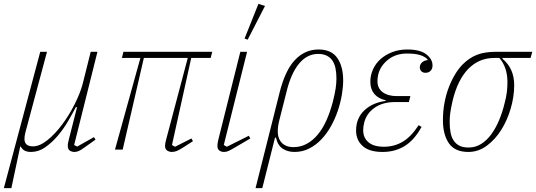

<svg xmlns="http://www.w3.org/2000/svg" viewBox="-47 -777 2784 997"><path d="M162 -508H197L84 -86Q82 -77 81 -69.5Q80 -62 80 -56Q80 -17 124 -17Q159 -17 199 -49Q239 -81 275.5 -130Q312 -179 341 -236.5Q370 -294 383 -344L424 -508H459L338 -24L354 -16L441 -65L449 -52L390 -10Q372 3 361 7.5Q350 12 339 12Q327 12 316 5.5Q305 -1 305 -21Q305 -26 306 -33Q307 -40 310 -51L353 -220L347 -221Q330 -188 306 -147Q282 -106 252 -71Q222 -36 187.5 -12Q153 12 114 12Q92 12 79 4Q66 -4 61 -16H58L12 200H-27Z M682 -476H586L594 -508H1055L1047 -476H946L846 -24L862 -15L947 -58L955 -44L910 -15Q884 2 871 7Q858 12 845 12Q833 12 821.5 5Q810 -2 810 -20Q810 -33 817 -57L928 -476H700L590 0H550Z M1253 -58 1164 -6Q1147 4 1137 8Q1127 12 1116 12Q1103 12 1092.5 5Q1082 -2 1082 -20Q1082 -25 1083 -33Q1084 -41 1087 -53L1201 -508H1236L1115 -24L1131 -15L1245 -72ZM1295 -757 1329 -746 1239 -571 1223 -577Z M1404 -293Q1433 -411 1484.5 -465.5Q1536 -520 1607 -520Q1674 -520 1704.5 -476Q1735 -432 1735 -359Q1735 -325 1728 -284Q1721 -243 1707 -201.5Q1693 -160 1671.5 -121.5Q1650 -83 1622 -53.5Q1594 -24 1559 -6Q1524 12 1482 12Q1447 12 1421 -5Q1395 -22 1386 -62H1381L1315 200H1280ZM1477 -13Q1514 -13 1545.5 -30Q1577 -47 1602.5 -77.5Q1628 -108 1647.5 -151Q1667 -194 1681 -247Q1692 -291 1696 -318Q1700 -345 1700 -369Q1700 -397 1695.5 -420.5Q1691 -444 1680 -461Q1669 -478 1650.5 -487.5Q1632 -497 1605 -497Q1547 -497 1505 -445.5Q1463 -394 1440 -297L1403 -151Q1386 -82 1407 -47.5Q1428 -13 1477 -13Z M2003 -247Q1940 -247 1897.5 -217Q1855 -187 1844 -139Q1841 -128 1840 -119Q1839 -110 1839 -100Q1839 -62 1866 -38.5Q1893 -15 1947 -15Q2000 -15 2044 -41Q2088 -67 2127 -127L2142 -118Q2104 -49 2054 -18.5Q2004 12 1940 12Q1870 12 1836 -19Q1802 -50 1802 -99Q1802 -163 1844.5 -203.5Q1887 -244 1956 -253V-256Q1917 -265 1896.5 -289.5Q1876 -314 1876 -352Q1876 -386 1890 -417Q1904 -448 1929.5 -470.5Q1955 -493 1990 -506.5Q2025 -520 2068 -520Q2134 -520 2166.5 -495Q2199 -470 2199 -437Q2199 -420 2189 -409.5Q2179 -399 2163 -399Q2149 -399 2141 -407Q2133 -415 2133 -427Q2133 -442 2144 -452.5Q2155 -463 2173 -465V-469Q2158 -484 2133 -491.5Q2108 -499 2067 -499Q2008 -499 1968 -467Q1928 -435 1917 -390Q1915 -381 1914 -372.5Q1913 -364 1913 -356Q1913 -318 1940.5 -298Q1968 -278 2013 -278H2084L2076 -247Z M2562 -476V-472Q2623 -422 2623 -335Q2623 -275 2605 -213.5Q2587 -152 2555.5 -102Q2524 -52 2480.5 -20Q2437 12 2385 12Q2315 12 2284 -33Q2253 -78 2253 -153Q2253 -199 2261 -242.5Q2269 -286 2283.5 -323.5Q2298 -361 2316.5 -391.5Q2335 -422 2356 -443Q2390 -477 2430 -492.5Q2470 -508 2527 -508H2717L2708 -476ZM2386 -11Q2422 -11 2451.5 -29.5Q2481 -48 2504 -79.5Q2527 -111 2544.5 -152.5Q2562 -194 2573 -240Q2582 -274 2585 -299Q2588 -324 2588 -350Q2588 -428 2546 -476H2519Q2440 -476 2384.5 -419Q2329 -362 2303 -253Q2294 -213 2291 -190Q2288 -167 2288 -144Q2288 -114 2292.5 -89.5Q2297 -65 2308.5 -47.5Q2320 -30 2338.5 -20.5Q2357 -11 2386 -11Z"/></svg>

Font: IBM Plex Serif ExtLt
Style: Italic
Weight: 200
Italic angle: -14°
Designer: Mike Abbink, Paul van der Laan, Pieter van Rosmalen
Foundry: Bold Monday
Version: Version 3.001